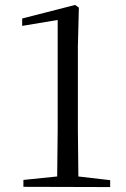

<svg xmlns="http://www.w3.org/2000/svg" viewBox="-20 -758 511 779"><path d="M75 0 427 1V-27L298 -42L296 -230V-569L300 -727L285 -738L70 -683V-653L214 -677V-230L212 -42L75 -28Z"/></svg>

Font: Noto Serif CJK TC
Style: Regular
Weight: 400
Designer: Ryoko NISHIZUKA 西塚涼子 (kana & ideographs); Frank Grießhammer (Latin, Greek & Cyrillic); Wenlong ZHANG 张文龙 (bopomofo); San
Foundry: Adobe
Version: Version 2.001;hotconv 1.1.0;makeotfexe 2.6.0